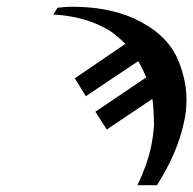

<svg xmlns="http://www.w3.org/2000/svg" viewBox="-20 -565 573 569"><path d="M150.4 -542 169.4 -543.9Q177.7 -544.9 197.8 -544.9Q294.9 -544.9 373 -512.2Q467.8 -469.7 503.4 -397Q543.5 -310.1 528.8 -220.2Q527.3 -213.4 524.9 -201.2Q505.9 -112.3 445.3 -16.1H387.2Q415 -72.8 427.7 -129.9Q434.1 -160.6 436.5 -195.8Q435.5 -245.6 431.6 -272Q413.1 -259.8 296.4 -181.2L262.7 -233.9L413.6 -335.9Q412.6 -337.9 410.6 -341.8Q408.7 -345.7 407.5 -348.6Q406.2 -351.6 405.3 -354Q393.6 -377.9 389.6 -383.8Q368.2 -369.1 313.2 -332.8Q258.3 -296.4 234.4 -279.8L201.7 -333L351.6 -435.1Q325.2 -460.4 308.1 -472.2Q236.8 -516.6 138.2 -522Z"/></svg>

Font: Linux Libertine Slanted
Style: Semibold Slanted
Weight: 600
Designer: Philipp H. Poll
Foundry: Philipp H. Poll
Version: Version 5.1.1